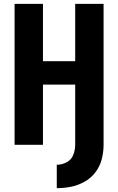

<svg xmlns="http://www.w3.org/2000/svg" viewBox="-20 -755 616 1001"><path d="M276 226Q314 226 351 218.5Q388 211 421.5 192Q455 173 478 142.5Q501 112 510.5 75Q520 38 520 0V-735H372V-436H204V-735H56V0H204V-314H372V0Q372 27 362 52.5Q352 78 327.5 91Q303 104 276 104Z"/></svg>

Font: Iosevka Sparkle Heavy
Style: Regular
Weight: 900
Designer: Belleve Invis
Foundry: Belleve Invis
Version: Version 4.5.0; ttfautohint (v1.8.3)